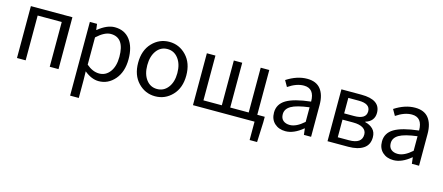

<svg xmlns="http://www.w3.org/2000/svg" viewBox="-51 -1135 4483 1941"><g transform="rotate(15 2190.0 -164.5)"><path d="M91.8 0V-543H526.4V0H434.6V-468.8H182.6V0Z M709 228.5V-543H784.2L792 -481.4H794.9Q886.7 -556.6 967.8 -556.6Q1071.3 -556.6 1127.9 -481.9Q1184.6 -407.2 1184.6 -280.3Q1184.6 -146.5 1115.7 -66.9Q1046.9 12.7 948.2 12.7Q874 12.7 797.9 -49.8L799.8 44.9V228.5ZM1088.9 -279.3Q1088.9 -480.5 946.3 -480.5Q880.9 -480.5 799.8 -405.3V-120.1Q865.2 -63.5 933.6 -63.5Q1002 -63.5 1045.4 -121.6Q1088.9 -179.7 1088.9 -279.3Z M1717.3 -64.5Q1643.6 12.7 1539.1 12.7Q1434.6 12.7 1360.8 -64.5Q1287.1 -141.6 1287.1 -271.5Q1287.1 -401.4 1360.8 -479Q1434.6 -556.6 1539.1 -556.6Q1643.6 -556.6 1717.3 -479Q1791 -401.4 1791 -271.5Q1791 -141.6 1717.3 -64.5ZM1425.8 -120.6Q1468.8 -63.5 1539.1 -63.5Q1609.4 -63.5 1653.3 -120.6Q1697.3 -177.7 1697.3 -271.5Q1697.3 -365.2 1653.3 -423.3Q1609.4 -481.4 1539.1 -481.4Q1468.8 -481.4 1425.8 -423.3Q1382.8 -365.2 1382.8 -271.5Q1382.8 -177.7 1425.8 -120.6Z M2586.9 -74.2H2665V-16.6L2656.2 192.4H2578.1V0H1933.6V-543H2023.4V-74.2H2215.8V-543H2303.7V-74.2H2497.1V-543H2586.9Z M2903.3 12.7Q2833 12.7 2788.6 -28.3Q2744.1 -69.3 2744.1 -140.6Q2744.1 -228.5 2823.7 -276.4Q2903.3 -324.2 3078.1 -343.8Q3078.1 -481.4 2966.8 -481.4Q2889.6 -481.4 2803.7 -422.9L2767.6 -486.3Q2876 -556.6 2981.4 -556.6Q3077.1 -556.6 3123.5 -497.6Q3169.9 -438.5 3169.9 -334V0H3094.7L3086.9 -65.4H3084Q2990.2 12.7 2903.3 12.7ZM2929.7 -59.6Q2997.1 -59.6 3078.1 -131.8V-284.2Q2945.3 -267.6 2889.6 -234.9Q2834 -202.1 2834 -147.5Q2834 -103.5 2860.4 -81.5Q2886.7 -59.6 2929.7 -59.6Z M3341.8 0V-543H3550.8Q3751 -543 3751 -405.3Q3751 -361.3 3727.1 -331.5Q3703.1 -301.8 3660.2 -290V-285.2Q3710.9 -273.4 3742.7 -241.7Q3774.4 -210 3774.4 -156.2Q3774.4 -77.1 3716.3 -38.6Q3658.2 0 3558.6 0ZM3431.6 -315.4H3535.2Q3661.1 -315.4 3661.1 -397.5Q3661.1 -477.5 3541 -477.5H3431.6ZM3431.6 -65.4H3548.8Q3683.6 -65.4 3683.6 -161.1Q3683.6 -203.1 3647.5 -226.6Q3611.3 -250 3543 -250H3431.6Z M4033.2 12.7Q3962.9 12.7 3918.5 -28.3Q3874 -69.3 3874 -140.6Q3874 -228.5 3953.6 -276.4Q4033.2 -324.2 4208 -343.8Q4208 -481.4 4096.7 -481.4Q4019.5 -481.4 3933.6 -422.9L3897.5 -486.3Q4005.9 -556.6 4111.3 -556.6Q4207 -556.6 4253.4 -497.6Q4299.8 -438.5 4299.8 -334V0H4224.6L4216.8 -65.4H4213.9Q4120.1 12.7 4033.2 12.7ZM4059.6 -59.6Q4127 -59.6 4208 -131.8V-284.2Q4075.2 -267.6 4019.5 -234.9Q3963.9 -202.1 3963.9 -147.5Q3963.9 -103.5 3990.2 -81.5Q4016.6 -59.6 4059.6 -59.6Z"/></g></svg>

Font: Gen Shin Gothic Regular
Style: Regular
Weight: 400
Designer: [Source Han Sans]
Ryoko NISHIZUKA  (kana & ideographs); Paul D. Hunt (Latin, Greek & Cyrillic); Wenlong ZHANG  (bopomofo
Version: Version 1.002.20150607